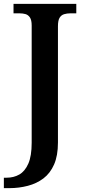

<svg xmlns="http://www.w3.org/2000/svg" viewBox="-37 -734 439 994"><path d="M-17 240V186H-3Q34 186 63 169.5Q92 153 109.5 113.5Q127 74 127 5V-602Q127 -630 118 -643.5Q109 -657 95 -661Q81 -665 64 -665H33V-714H358V-665H327Q310 -665 295 -660.5Q280 -656 271.5 -642Q263 -628 263 -598V4Q263 72 243 117.5Q223 163 188 189.5Q153 216 107 228Q61 240 12 240Z"/></svg>

Font: Noto Serif Kannada SemiBold
Style: Regular
Weight: 600
Version: Version 2.003